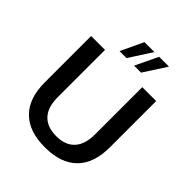

<svg xmlns="http://www.w3.org/2000/svg" viewBox="-251 -1081 1242 1242"><g transform="rotate(45 370.0 -459.5)"><path d="M371 9Q224 9 149 -67Q73 -142 73 -288V-712H200V-281Q200 -188 243 -142Q287 -94 371 -94Q455 -94 498 -142Q541 -189 541 -281V-712H668V-288Q668 -143 592 -67Q516 9 371 9ZM272 -773 345 -928H436L336 -773ZM405 -773 479 -928H569L469 -773Z"/></g></svg>

Font: PRinguin Sans
Style: Bold
Weight: 700
Designer: Vernon Adams
Foundry: Vernon Adams
Version: ""